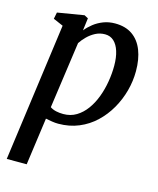

<svg xmlns="http://www.w3.org/2000/svg" viewBox="-121 -651 816 990"><g transform="rotate(15 287.0 -156.0)"><path d="M10.5 254 111 -484 58 -507 65 -542 206.5 -565.5 227 -554.5 218.5 -488Q234.5 -508 257 -525.8Q279.5 -543.5 308 -554.5Q336.5 -565.5 370 -565.5Q426 -565.5 463 -539.5Q500 -513.5 518.5 -466.2Q537 -419 537 -355Q537 -302.5 523 -250.2Q509 -198 482.2 -151.2Q455.5 -104.5 417 -68Q378.5 -31.5 328.8 -10.8Q279 10 219.5 10Q203.5 10 186 7.2Q168.5 4.5 152 1L117 254ZM161 -62.5Q175 -53 193 -49Q211 -45 231.5 -45Q270.5 -45 301 -63.5Q331.5 -82 354.2 -113.2Q377 -144.5 392 -184.5Q407 -224.5 414.2 -268Q421.5 -311.5 421.5 -353Q421.5 -397.5 411.2 -430Q401 -462.5 381.8 -480.2Q362.5 -498 334.5 -498Q307 -498 283.5 -485.8Q260 -473.5 241.5 -455Q223 -436.5 211 -418Z"/></g></svg>

Font: Merriweather 24pt Medium
Style: Italic
Weight: 500
Italic angle: -7.8°
Version: Version 2.101